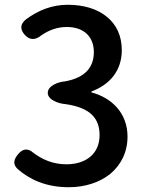

<svg xmlns="http://www.w3.org/2000/svg" viewBox="-20 -770 610 804"><path d="M427 -700C387 -733 330 -750 264 -750C196 -750 140 -726 90 -690C66 -671 62 -650 82 -626C103 -601 128 -601 153 -622C185 -644 220 -657 260 -657C330 -657 373 -617 373 -552C373 -492 341 -445 251 -429C222 -427 180 -410 180 -381C180 -352 225 -336 254 -334C362 -319 397 -271 397 -204C397 -127 341 -82 258 -82C202 -82 157 -102 120 -130C95 -152 73 -147 53 -121C37 -100 34 -82 53 -63C102 -20 170 14 268 14C336 14 397 -6 442 -42C486 -79 514 -132 514 -198C514 -297 447 -361 363 -383V-387C441 -416 490 -475 490 -560C490 -621 467 -668 427 -700Z"/></svg>

Font: GenSenRounded2 TW M
Style: Regular
Weight: 500
Version: Version 2.100;PS 2.1;hotconv 16.6.51;makeotf.lib2.5.65220 DE